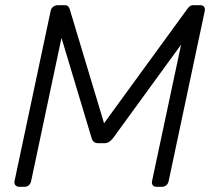

<svg xmlns="http://www.w3.org/2000/svg" viewBox="-20 -720 823 740"><path d="M55 0Q45 0 39.5 -6Q34 -12 36 -22L175 -677Q177 -688 185 -694Q193 -700 203 -700H229Q239 -700 243 -695Q247 -690 248 -687L381 -245L703 -687Q705 -690 710.5 -695Q716 -700 726 -700H751Q762 -700 766.5 -694Q771 -688 769 -677L630 -22Q628 -12 621 -6Q614 0 603 0H584Q574 0 569 -6Q564 -12 566 -22L678 -548L416 -188Q409 -179 401 -173.5Q393 -168 381 -168H360Q348 -168 342 -173Q336 -178 333 -188L217 -574L100 -22Q98 -12 91 -6Q84 0 74 0Z"/></svg>

Font: Rubik Light
Style: Italic
Weight: 300
Italic angle: -12°
Designer: Hubert and Fischer
Foundry: Hubert and Fischer
Version: Version 2.300;gftools[0.9.30]